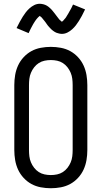

<svg xmlns="http://www.w3.org/2000/svg" viewBox="-20 -992 540 1020"><path d="M250 8Q223 8 196.5 3Q170 -2 147 -14.5Q124 -27 105.5 -47Q87 -67 76 -91Q65 -115 60.5 -141.5Q56 -168 56 -195V-540Q56 -567 60.5 -593.5Q65 -620 76 -644Q87 -668 105.5 -688Q124 -708 147 -720.5Q170 -733 196.5 -738Q223 -743 250 -743Q277 -743 303.5 -738Q330 -733 353 -720.5Q376 -708 394.5 -688Q413 -668 424 -644Q435 -620 439.5 -593.5Q444 -567 444 -540V-195Q444 -168 439.5 -141.5Q435 -115 424 -91Q413 -67 394.5 -47Q376 -27 353 -14.5Q330 -2 303.5 3Q277 8 250 8ZM250 -62Q267 -62 283.5 -65.5Q300 -69 314 -78Q328 -87 338.5 -100.5Q349 -114 355.5 -129.5Q362 -145 364 -161.5Q366 -178 366 -195V-540Q366 -557 364 -573.5Q362 -590 355.5 -605.5Q349 -621 338.5 -634.5Q328 -648 314 -657Q300 -666 283.5 -669.5Q267 -673 250 -673Q233 -673 216.5 -669.5Q200 -666 186 -657Q172 -648 161.5 -634.5Q151 -621 144.5 -605.5Q138 -590 136 -573.5Q134 -557 134 -540V-195Q134 -178 136 -161.5Q138 -145 144.5 -129.5Q151 -114 161.5 -100.5Q172 -87 186 -78Q200 -69 216.5 -65.5Q233 -62 250 -62ZM308 -812Q303 -812 298 -813Q293 -814 288 -815.5Q283 -817 278.5 -818.5Q274 -820 270 -823Q266 -826 262 -828.5Q258 -831 254.5 -834.5Q251 -838 247.5 -841.5Q244 -845 240.5 -849Q237 -853 234 -856.5Q231 -860 228.5 -864Q226 -868 223 -872Q220 -876 216.5 -880.5Q213 -885 209.5 -889Q206 -893 203.5 -896.5Q201 -900 196 -903.5Q191 -907 191 -909H193Q193 -908 189.5 -906Q186 -904 183.5 -901Q181 -898 178.5 -895.5Q176 -893 174.5 -891Q173 -889 171.5 -887Q170 -885 168.5 -883Q167 -881 165.5 -878.5Q164 -876 162 -873Q160 -870 158.5 -867.5Q157 -865 155 -861.5Q153 -858 151.5 -855Q150 -852 148 -848.5Q146 -845 144 -841Q142 -837 140 -833Q138 -829 136 -824.5Q134 -820 132 -816L68 -843Q77 -861 85 -876Q93 -891 101 -903.5Q109 -916 117 -926.5Q125 -937 136.5 -947.5Q148 -958 162 -965Q176 -972 192 -972Q197 -972 202 -971Q207 -970 211.5 -969Q216 -968 220.5 -966Q225 -964 229.5 -961.5Q234 -959 237.5 -956Q241 -953 244.5 -950Q248 -947 252 -943Q256 -939 259 -935Q262 -931 265 -927.5Q268 -924 271 -920Q274 -916 277 -912Q280 -908 283.5 -903.5Q287 -899 290 -895Q293 -891 296 -887.5Q299 -884 304 -880.5Q309 -877 309 -876H307L311 -878Q314 -880 316.5 -883Q319 -886 321.5 -889Q324 -892 325.5 -893.5Q327 -895 328.5 -897Q330 -899 331.5 -901.5Q333 -904 334.5 -906.5Q336 -909 337.5 -911.5Q339 -914 341 -917Q343 -920 344.5 -923Q346 -926 348 -929.5Q350 -933 352 -936.5Q354 -940 356 -943.5Q358 -947 360 -951Q362 -955 364 -959.5Q366 -964 368 -968L432 -942Q423 -923 415 -908Q407 -893 399 -880.5Q391 -868 383 -857.5Q375 -847 363.5 -836.5Q352 -826 338 -819Q324 -812 308 -812Z"/></svg>

Font: Huly
Style: Regular
Weight: 400
Designer: Belleve Invis
Foundry: Belleve Invis
Version: Version 33.2.5; ttfautohint (v1.8.4)